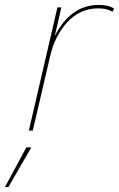

<svg xmlns="http://www.w3.org/2000/svg" viewBox="-91 -530 483 779"><path d="M310 -510Q350 -510 372 -495L365 -482Q345 -496 308 -496Q234 -496 182.5 -440.5Q131 -385 112 -300L42 0H26L142 -500H158L131 -383Q195 -510 310 -510ZM-71 229 16 68H36L-57 229Z"/></svg>

Font: Elaine Sans Thin
Style: Italic
Weight: 250
Italic angle: -13°
Designer: Wei Huang
Foundry: Wei Huang
Version: Version 2.001;December 24, 2019;FontCreator 12.0.0.2547 64-b